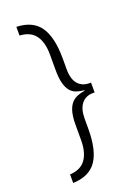

<svg xmlns="http://www.w3.org/2000/svg" viewBox="-158 -778 699 973"><g transform="rotate(-20 191.5 -291.0)"><path d="M276 -292Q252 -294 232.5 -301Q213 -308 200 -324.5Q187 -341 180 -368.5Q173 -396 173 -440V-521Q173 -588 146 -625Q119 -662 61 -665V-712Q149 -709 188 -652Q227 -595 227 -480V-422Q227 -370 249.5 -343.5Q272 -317 312 -317H320V-264H312Q271 -264 249 -236Q227 -208 227 -157V-102Q227 14 188 70.5Q149 127 61 130V84Q119 81 146 43.5Q173 6 173 -61V-135V-139V-142Q173 -180 179 -206Q185 -232 197 -249Q209 -266 228 -275.5Q247 -285 274 -289Q275 -290 276 -292Z"/></g></svg>

Font: Transpass ExtraLight
Style: Regular
Weight: 200
Designer: Delve Withrington
Foundry: Delve Fonts
Version: Version 1.001;December 18, 2019;FontCreator 12.0.0.2547 64-b